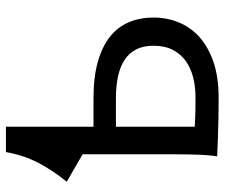

<svg xmlns="http://www.w3.org/2000/svg" viewBox="-75 -678 758 648"><g transform="rotate(-90 304.0 -354.0)"><path d="M568.8 -214.8Q568.8 -170.4 552.7 -130.4Q536.6 -90.3 503.4 -60.3Q470.2 -30.3 419.2 -12.7Q368.2 4.9 297.9 4.9Q260.3 4.9 224.9 4.2Q189.5 3.4 161.6 2.4Q128.9 1.5 100.1 0Q103 -14.6 104.5 -37.6Q106 -60.5 106.7 -89.4Q107.4 -118.2 107.4 -151.9V-454.1L14.6 -507.8Q53.7 -555.7 79.1 -605Q104.5 -654.3 114.7 -712.9H200.2V-417.5H295.4Q367.7 -417.5 419.4 -402.8Q471.2 -388.2 504.4 -361.6Q537.6 -335 553.2 -297.6Q568.8 -260.3 568.8 -214.8ZM473.6 -214.8Q473.6 -248.5 461.7 -272.5Q449.7 -296.4 427 -311.8Q404.3 -327.1 371.1 -334.5Q337.9 -341.8 295.4 -341.8H200.2V-75.7Q213.9 -74.7 236.6 -74Q259.3 -73.2 300.3 -73.2Q335.4 -73.2 366.7 -81.1Q397.9 -88.9 421.9 -106Q445.8 -123 459.7 -149.9Q473.6 -176.8 473.6 -214.8Z"/></g></svg>

Font: Andika FrenchTight
Style: Regular
Weight: 400
Designer: Victor Gaultney, Annie Olsen, Julie Remington, Don Collingsworth, Eric Hays, Becca Hirsbrunner
Foundry: SIL International
Version: Version 5.000 ; Dig1 Dig4Opn Dig7 LnSpcTght